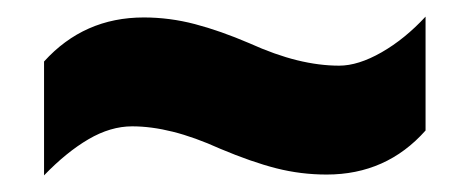

<svg xmlns="http://www.w3.org/2000/svg" viewBox="-20 -468 566 231"><path d="M245 -289Q214 -303 188 -309.5Q162 -316 139 -316Q113 -316 86.5 -300.5Q60 -285 33 -257V-394Q81 -447 153 -447Q184 -447 214.5 -439Q245 -431 280 -416Q311 -402 337.5 -395.5Q364 -389 388 -389Q411 -389 439 -405Q467 -421 492 -448V-311Q445 -258 373 -258Q342 -258 312.5 -265.5Q283 -273 245 -289Z"/></svg>

Font: Noto Sans Lao Looped Condensed Black
Style: Regular
Weight: 900
Width: 3
Designer: Mark Frömberg, Ben Mitchell
Foundry: The Fontpad Ltd
Version: Version 1.002; ttfautohint (v1.8.4.7-5d5b)